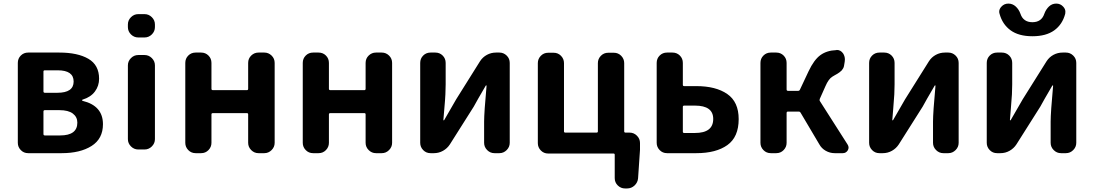

<svg xmlns="http://www.w3.org/2000/svg" viewBox="-20 -852 6084 1068"><path d="M136.7 0Q112.3 0 95.7 -17.1Q79.1 -34.2 79.1 -57.6V-502Q79.1 -526.4 95.7 -543Q112.3 -559.6 136.7 -559.6H310.5Q412.1 -559.6 471.7 -524.9Q531.2 -490.2 531.2 -414.1Q531.2 -374 507.8 -342.8Q484.4 -311.5 439.5 -297.9Q436.5 -296.9 436.5 -294.4Q436.5 -292 439.5 -291Q552.7 -263.7 552.7 -161.1Q552.7 -80.1 489.3 -40Q425.8 0 323.2 0ZM221.7 -343.8Q221.7 -335.9 229.5 -335.9H298.8Q389.6 -335.9 389.6 -398.4Q389.6 -460.9 300.8 -460.9H229.5Q221.7 -460.9 221.7 -454.1ZM221.7 -106.4Q221.7 -98.6 229.5 -98.6H314.5Q410.2 -98.6 410.2 -169.9Q410.2 -201.2 385.3 -220.2Q360.4 -239.3 310.5 -239.3H229.5Q221.7 -239.3 221.7 -231.4Z M749 -643.6Q725.6 -643.6 708.5 -660.6Q691.4 -677.7 691.4 -701.2V-715.8Q691.4 -739.3 708.5 -756.3Q725.6 -773.4 749 -773.4H784.2Q807.6 -773.4 824.7 -756.3Q841.8 -739.3 841.8 -715.8V-701.2Q841.8 -677.7 824.7 -660.6Q807.6 -643.6 784.2 -643.6ZM749 -20.5Q725.6 -20.5 708.5 -37.6Q691.4 -54.7 691.4 -78.1V-488.3Q691.4 -511.7 708.5 -528.8Q725.6 -545.9 749 -545.9H784.2Q807.6 -545.9 824.7 -528.8Q841.8 -511.7 841.8 -488.3V-78.1Q841.8 -54.7 824.7 -37.6Q807.6 -20.5 784.2 -20.5Z M1068.4 0Q1043.9 0 1027.3 -17.1Q1010.7 -34.2 1010.7 -57.6V-502Q1010.7 -526.4 1027.3 -543Q1043.9 -559.6 1068.4 -559.6H1098.6Q1123 -559.6 1139.6 -543Q1156.2 -526.4 1156.2 -502V-358.4Q1156.2 -350.6 1164.1 -350.6H1353.5Q1360.4 -350.6 1360.4 -358.4V-502Q1360.4 -526.4 1377.4 -543Q1394.5 -559.6 1418 -559.6H1450.2Q1473.6 -559.6 1490.7 -543Q1507.8 -526.4 1507.8 -502V-57.6Q1507.8 -34.2 1490.7 -17.1Q1473.6 0 1450.2 0H1418Q1394.5 0 1377.4 -17.1Q1360.4 -34.2 1360.4 -57.6V-215.8Q1360.4 -222.7 1353.5 -222.7H1164.1Q1156.2 -222.7 1156.2 -215.8V-57.6Q1156.2 -34.2 1139.6 -17.1Q1123 0 1098.6 0Z M1721.7 0Q1697.3 0 1680.7 -17.1Q1664.1 -34.2 1664.1 -57.6V-502Q1664.1 -526.4 1680.7 -543Q1697.3 -559.6 1721.7 -559.6H1752Q1776.4 -559.6 1793 -543Q1809.6 -526.4 1809.6 -502V-358.4Q1809.6 -350.6 1817.4 -350.6H2006.8Q2013.7 -350.6 2013.7 -358.4V-502Q2013.7 -526.4 2030.8 -543Q2047.9 -559.6 2071.3 -559.6H2103.5Q2127 -559.6 2144 -543Q2161.1 -526.4 2161.1 -502V-57.6Q2161.1 -34.2 2144 -17.1Q2127 0 2103.5 0H2071.3Q2047.9 0 2030.8 -17.1Q2013.7 -34.2 2013.7 -57.6V-215.8Q2013.7 -222.7 2006.8 -222.7H1817.4Q1809.6 -222.7 1809.6 -215.8V-57.6Q1809.6 -34.2 1793 -17.1Q1776.4 0 1752 0Z M2375 0Q2350.6 0 2334 -17.1Q2317.4 -34.2 2317.4 -57.6V-502Q2317.4 -526.4 2334 -543Q2350.6 -559.6 2375 -559.6H2401.4Q2425.8 -559.6 2442.4 -543Q2459 -526.4 2459 -502V-382.8Q2459 -358.4 2457.5 -327.6Q2456.1 -296.9 2451.7 -249Q2447.3 -201.2 2446.3 -184.6Q2446.3 -182.6 2448.2 -182.6Q2450.2 -182.6 2451.2 -184.6Q2512.7 -291 2517.6 -299.8L2650.4 -511.7Q2665 -534.2 2688.5 -546.9Q2711.9 -559.6 2739.3 -559.6H2757.8Q2781.2 -559.6 2798.3 -543Q2815.4 -526.4 2815.4 -502V-57.6Q2815.4 -34.2 2798.3 -17.1Q2781.2 0 2757.8 0H2730.5Q2707 0 2689.9 -17.1Q2672.9 -34.2 2672.9 -57.6V-175.8Q2672.9 -225.6 2686.5 -375Q2686.5 -377 2684.6 -377Q2682.6 -377 2681.6 -375Q2631.8 -290 2615.2 -258.8L2482.4 -48.8Q2467.8 -26.4 2444.3 -13.2Q2420.9 0 2393.6 0Z M3452.1 -121.1Q3452.1 -114.3 3460 -114.3H3482.4Q3505.9 -114.3 3522.9 -97.2Q3540 -80.1 3540 -56.6V-18.6L3529.3 139.6Q3527.3 163.1 3509.8 179.7Q3492.2 196.3 3467.8 196.3H3457Q3433.6 196.3 3416.5 179.7Q3399.4 163.1 3399.4 138.7V8.8Q3399.4 2 3392.6 2H3029.3Q3004.9 2 2988.3 -15.1Q2971.7 -32.2 2971.7 -55.7V-501Q2971.7 -524.4 2988.3 -541.5Q3004.9 -558.6 3029.3 -558.6H3059.6Q3084 -558.6 3100.6 -541.5Q3117.2 -524.4 3117.2 -501V-121.1Q3117.2 -114.3 3125 -114.3H3297.9Q3305.7 -114.3 3305.7 -121.1V-501Q3305.7 -524.4 3322.3 -541.5Q3338.9 -558.6 3363.3 -558.6H3394.5Q3418.9 -558.6 3435.5 -541.5Q3452.1 -524.4 3452.1 -501Z M3690.4 0Q3666 0 3649.4 -17.1Q3632.8 -34.2 3632.8 -57.6V-502Q3632.8 -526.4 3649.4 -543Q3666 -559.6 3690.4 -559.6H3720.7Q3745.1 -559.6 3761.7 -543Q3778.3 -526.4 3778.3 -502V-379.9Q3778.3 -373 3786.1 -373H3853.5Q3961.9 -373 4025.4 -329.1Q4088.9 -285.2 4088.9 -189.5Q4088.9 -89.8 4025.9 -44.9Q3962.9 0 3853.5 0ZM3778.3 -119.1Q3778.3 -112.3 3786.1 -112.3H3845.7Q3947.3 -112.3 3947.3 -190.4Q3947.3 -264.6 3845.7 -264.6H3786.1Q3778.3 -264.6 3778.3 -257.8Z M4540 -301.8Q4537.1 -294.9 4541 -289.1L4694.3 -48.8Q4700.2 -40 4700.2 -31.2Q4700.2 -24.4 4696.3 -16.6Q4686.5 0 4668 0H4623Q4596.7 0 4573.2 -13.2Q4549.8 -26.4 4537.1 -49.8L4433.6 -224.6Q4429.7 -231.4 4422.9 -231.4H4363.3Q4355.5 -231.4 4355.5 -223.6V-57.6Q4355.5 -34.2 4338.9 -17.1Q4322.3 0 4297.9 0H4267.6Q4243.2 0 4226.6 -17.1Q4210 -34.2 4210 -57.6V-502Q4210 -526.4 4226.6 -543Q4243.2 -559.6 4267.6 -559.6H4297.9Q4322.3 -559.6 4338.9 -543Q4355.5 -526.4 4355.5 -502V-354.5Q4355.5 -346.7 4363.3 -346.7H4419.9Q4426.8 -346.7 4429.7 -353.5L4477.5 -455.1Q4507.8 -519.5 4543.5 -545.4Q4579.1 -571.3 4631.8 -573.2Q4633.8 -574.2 4634.8 -574.2Q4656.2 -574.2 4669.9 -554.7Q4679.7 -539.1 4679.7 -521.5Q4679.7 -515.6 4678.7 -508.8L4674.8 -485.4Q4673.8 -478.5 4669.9 -471.7Q4666 -464.8 4662.1 -460.4Q4658.2 -456.1 4650.4 -450.2Q4642.6 -444.3 4638.2 -441.9Q4633.8 -439.5 4623.5 -433.6Q4613.3 -427.7 4610.4 -425.8Q4588.9 -413.1 4571.3 -372.1Z M4872.1 0Q4847.7 0 4831.1 -17.1Q4814.5 -34.2 4814.5 -57.6V-502Q4814.5 -526.4 4831.1 -543Q4847.7 -559.6 4872.1 -559.6H4898.4Q4922.9 -559.6 4939.5 -543Q4956.1 -526.4 4956.1 -502V-382.8Q4956.1 -358.4 4954.6 -327.6Q4953.1 -296.9 4948.7 -249Q4944.3 -201.2 4943.4 -184.6Q4943.4 -182.6 4945.3 -182.6Q4947.3 -182.6 4948.2 -184.6Q5009.8 -291 5014.6 -299.8L5147.5 -511.7Q5162.1 -534.2 5185.5 -546.9Q5209 -559.6 5236.3 -559.6H5254.9Q5278.3 -559.6 5295.4 -543Q5312.5 -526.4 5312.5 -502V-57.6Q5312.5 -34.2 5295.4 -17.1Q5278.3 0 5254.9 0H5227.5Q5204.1 0 5187 -17.1Q5169.9 -34.2 5169.9 -57.6V-175.8Q5169.9 -225.6 5183.6 -375Q5183.6 -377 5181.6 -377Q5179.7 -377 5178.7 -375Q5128.9 -290 5112.3 -258.8L4979.5 -48.8Q4964.8 -26.4 4941.4 -13.2Q4918 0 4890.6 0Z M5526.4 0Q5502 0 5485.4 -17.1Q5468.8 -34.2 5468.8 -57.6V-502Q5468.8 -526.4 5485.4 -543Q5502 -559.6 5526.4 -559.6H5552.7Q5577.1 -559.6 5593.8 -543Q5610.4 -526.4 5610.4 -502V-382.8Q5610.4 -358.4 5608.9 -327.6Q5607.4 -296.9 5603 -249Q5598.6 -201.2 5597.7 -184.6Q5597.7 -182.6 5599.6 -182.6Q5601.6 -182.6 5602.5 -184.6Q5664.1 -291 5668.9 -299.8L5801.8 -511.7Q5816.4 -534.2 5839.8 -546.9Q5863.3 -559.6 5890.6 -559.6H5909.2Q5932.6 -559.6 5949.7 -543Q5966.8 -526.4 5966.8 -502V-57.6Q5966.8 -34.2 5949.7 -17.1Q5932.6 0 5909.2 0H5881.8Q5858.4 0 5841.3 -17.1Q5824.2 -34.2 5824.2 -57.6V-175.8Q5824.2 -225.6 5837.9 -375Q5837.9 -377 5835.9 -377Q5834 -377 5833 -375Q5783.2 -290 5766.6 -258.8L5633.8 -48.8Q5619.1 -26.4 5595.7 -13.2Q5572.3 0 5544.9 0ZM5722.7 -650.4Q5646.5 -650.4 5601.1 -683.6Q5555.7 -716.8 5540 -775.4Q5538.1 -781.2 5538.1 -787.1Q5538.1 -801.8 5549.8 -814.5Q5565.4 -832 5588.9 -832Q5612.3 -832 5629.9 -815.9Q5647.5 -799.8 5656.2 -775.4Q5671.9 -728.5 5722.7 -728.5Q5773.4 -728.5 5789.1 -775.4Q5797.9 -799.8 5814.9 -815.9Q5832 -832 5855.5 -832Q5878.9 -832 5894.5 -814.5Q5906.2 -801.8 5906.2 -787.1Q5906.2 -781.2 5905.3 -775.4Q5889.6 -715.8 5844.2 -683.1Q5798.8 -650.4 5722.7 -650.4Z"/></svg>

Font: Gen Jyuu Gothic Bold
Style: Bold
Weight: 700
Designer: [Source Han Sans]
Ryoko NISHIZUKA  (kana & ideographs); Paul D. Hunt (Latin, Greek & Cyrillic); Wenlong ZHANG  (bopomofo
Version: Version 1.002.20150607